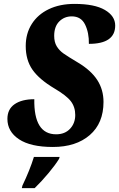

<svg xmlns="http://www.w3.org/2000/svg" viewBox="-20 -744 611 985"><path d="M18 -134Q18 -184 55 -209.5Q92 -235 156 -235Q153 -55 268 -55Q313 -55 339.5 -83.5Q366 -112 366 -154Q366 -195 343.5 -224.5Q321 -254 258 -291Q181 -337 146.5 -386.5Q112 -436 112 -508Q112 -572 143 -621Q174 -670 230.5 -697Q287 -724 362 -724Q465 -724 518 -693Q571 -662 571 -613Q571 -519 436 -519Q437 -576 416.5 -618Q396 -660 348 -660Q310 -660 284 -634Q258 -608 258 -560Q258 -528 271 -506.5Q284 -485 306 -469.5Q328 -454 380 -423Q447 -383 479 -333.5Q511 -284 511 -221Q511 -112 440.5 -51Q370 10 251 10Q137 10 77.5 -29.5Q18 -69 18 -134ZM95 208Q133 129 154 61H286L283 71Q264 102 229 144Q194 186 158 221H92Z"/></svg>

Font: Noto Serif NarrowExtraBold
Style: Italic
Weight: 800
Width: 4
Italic angle: -12°
Designer: Monotype Design Team
Foundry: Monotype Imaging Inc.
Version: Version 1.001